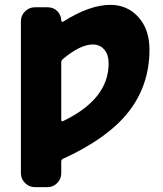

<svg xmlns="http://www.w3.org/2000/svg" viewBox="-20 -550 671 790"><path d="M232 -293V-57Q232 -48 240 -52Q427 -142 427 -289Q427 -325 409 -346Q391 -367 362 -367Q310 -367 239 -307Q232 -302 232 -293ZM123 220Q100 220 83 203Q66 186 66 163V-463Q66 -486 83 -503Q100 -520 123 -520H177Q200 -520 216 -504Q232 -488 232 -465Q232 -462 235 -460.5Q238 -459 240 -461Q349 -530 434 -530Q504 -530 549.5 -479.5Q595 -429 595 -346Q595 -200 509.5 -90.5Q424 19 240 103Q232 106 232 115V163Q232 186 215.5 203Q199 220 176 220Z"/></svg>

Font: Rounded Mplus 1c ExtraBold
Style: Regular
Weight: 800
Version: Version 1.059.20150529